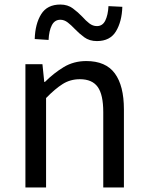

<svg xmlns="http://www.w3.org/2000/svg" viewBox="-20 -826 651 846"><path d="M92 0V-543H167L175 -465H178Q217 -504 261 -530.5Q305 -557 360 -557Q446 -557 486 -502.5Q526 -448 526 -344V0H435V-332Q435 -409 410.5 -443Q386 -477 332 -477Q290 -477 256.5 -456Q223 -435 183 -394V0ZM407 -645Q374 -645 351 -662Q328 -679 309 -699Q294 -715 278.5 -727Q263 -739 246 -739Q221 -739 208.5 -715Q196 -691 194 -650L133 -654Q135 -721 161.5 -763.5Q188 -806 246 -806Q278 -806 301 -789Q324 -772 343 -752Q358 -735 373.5 -723Q389 -711 407 -711Q432 -711 444 -735.5Q456 -760 458 -799L519 -796Q517 -731 491 -688Q465 -645 407 -645Z"/></svg>

Font: Noto Sans CJK KR Regular (TTF)
Style: Regular
Weight: 400
Designer: Ryoko NISHIZUKA 西塚涼子 (kana & ideographs); Paul D. Hunt (Latin, Greek & Cyrillic); Wenlong ZHANG 张文龙 (bopomofo); Sandoll 
Foundry: Adobe Systems Incorporated
Version: Version 1.004;PS 1.004;hotconv 1.0.82;makeotf.lib2.5.63406